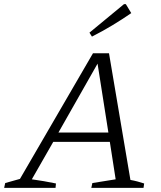

<svg xmlns="http://www.w3.org/2000/svg" viewBox="-53 -903 774 923"><path d="M574 -38Q591 -35 608 -30.5Q625 -26 640 -21L637 0H386L391 -23L503 -41L475 -221H203L100 -41Q129 -37 158 -32Q187 -27 216 -21L214 0H-33L-28 -23L43 -43L394 -647H471ZM228 -266H468L416 -597ZM389 -727 377 -746 543 -883H552L578 -840Q533 -809 486.5 -781Q440 -753 389 -727Z"/></svg>

Font: Piazzolla SC Light
Style: Italic
Weight: 300
Italic angle: -11.3°
Designer: Juan Pablo del Peral
Foundry: Huerta Tipografica
Version: Version 1.330